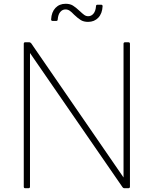

<svg xmlns="http://www.w3.org/2000/svg" viewBox="-20 -985 814 1018"><path d="M644 -761H660Q669 -761 669 -753V5Q669 13 660 13H639Q634 13 630 8L139 -704V5Q139 13 131 13H114Q106 13 106 5V-753Q106 -761 114 -761H135Q140 -761 145 -756L635 -44V-753Q635 -761 644 -761ZM328 -965Q351 -965 366.5 -955.5Q382 -946 402 -927Q417 -913 426.5 -906Q436 -899 448 -899Q464 -899 475.5 -912.5Q487 -926 489 -952Q489 -960 497 -960H516Q524 -960 524 -952Q522 -913 501 -891Q480 -869 447 -869Q424 -869 408.5 -878.5Q393 -888 373 -907Q359 -922 349 -928.5Q339 -935 327 -935Q311 -935 299.5 -921.5Q288 -908 286 -882Q286 -874 278 -874H259Q251 -874 251 -882Q253 -921 274 -943Q295 -965 328 -965Z"/></svg>

Font: LINE Seed JP_TTF Thin
Style: Regular
Weight: 250
Designer: LY Corporation & Fontrix & Fontworks
Version: Version 1.008